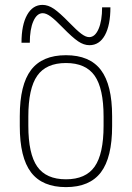

<svg xmlns="http://www.w3.org/2000/svg" viewBox="-20 -756 540 786"><path d="M250 10Q153 10 107 -50.5Q61 -111 61 -240V-280Q61 -409 107 -469.5Q153 -530 250 -530Q347 -530 393 -469.5Q439 -409 439 -280V-240Q439 -111 393 -50.5Q347 10 250 10ZM250 -22Q331 -22 367.5 -74Q404 -126 404 -241V-279Q404 -394 367.5 -446Q331 -498 250 -498Q169 -498 132.5 -446Q96 -394 96 -279V-241Q96 -126 132.5 -74Q169 -22 250 -22ZM346 -571Q323 -571 299.5 -587Q276 -603 237 -643Q206 -675 187.5 -688.5Q169 -702 155 -702Q131 -702 116.5 -669Q102 -636 102 -581H68Q68 -654 91 -695Q114 -736 154 -736Q177 -736 200.5 -720Q224 -704 263 -664Q294 -632 312.5 -618Q331 -604 345 -604Q369 -604 383.5 -637.5Q398 -671 398 -726H432Q432 -653 409.5 -612Q387 -571 346 -571Z"/></svg>

Font: M PLUS Code Latin ExtraLight
Style: Regular
Weight: 250
Designer: Coji Morishita
Foundry: UNDERFOREST DESIGN
Version: Version 1.002; ttfautohint (v1.8.3)